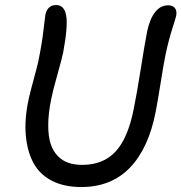

<svg xmlns="http://www.w3.org/2000/svg" viewBox="-20 -733 724 766"><path d="M304.2 13.2Q235.8 13.2 187.3 -11.7Q138.7 -36.6 113.8 -82.3Q88.9 -127.9 83 -192.6Q77.1 -257.3 94.2 -336.9Q100.6 -366.2 115 -418.9Q129.4 -471.7 132.8 -487.8Q147.5 -559.6 153.3 -611.8Q159.2 -664.1 161.1 -674.8Q169.9 -712.9 204.1 -712.9Q236.8 -712.9 244.1 -670.4Q251.5 -627.9 231.9 -522.9Q226.6 -497.6 208.3 -432.6Q189.9 -367.7 184.1 -336.9Q172.4 -278.8 172.4 -233.6Q172.4 -188.5 182.1 -158.9Q191.9 -129.4 210.7 -110.4Q229.5 -91.3 253.4 -83.3Q277.3 -75.2 308.1 -75.2Q391.6 -75.2 440.9 -128.2Q490.2 -181.2 513.2 -296.9Q526.4 -361.3 541.3 -456.3Q556.2 -551.3 566.9 -606.9Q577.1 -656.7 598.6 -684.3Q620.1 -711.9 650.9 -711.9Q668.5 -711.9 677.5 -701.2Q686.5 -690.4 683.1 -670.9Q681.2 -661.6 666.5 -615.7Q651.9 -569.8 640.1 -513.2Q632.3 -475.1 620.4 -399.4Q608.4 -323.7 601.1 -287.1Q572.8 -141.1 498.3 -64Q423.8 13.2 304.2 13.2Z"/></svg>

Font: Shantell Sans Normal
Style: Italic
Weight: 400
Italic angle: -11.31°
Designer: Stephen Nixon, Anya Danilova, Shantell Martin
Foundry: Arrow Type
Version: Version 1.006;[559af2be0]